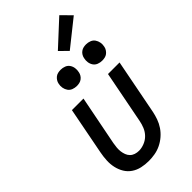

<svg xmlns="http://www.w3.org/2000/svg" viewBox="-301 -1063 1151 1151"><g transform="rotate(-45 275.0 -487.0)"><path d="M224 12Q193 12 164 5.5Q135 -1 111.5 -17Q88 -33 73.5 -57Q59 -81 52.5 -109.5Q46 -138 47.5 -168.5Q49 -199 55 -230L113 -530H211L149 -214Q146 -197 144.5 -180.5Q143 -164 145 -148.5Q147 -133 152.5 -118.5Q158 -104 168.5 -93.5Q179 -83 194 -78Q209 -73 226 -73Q248 -73 272 -82.5Q296 -92 313.5 -110Q331 -128 340.5 -151Q350 -174 354 -196L419 -530H517L449 -180Q444 -155 435 -129.5Q426 -104 410.5 -81Q395 -58 373.5 -39.5Q352 -21 327 -9Q302 3 275.5 7.5Q249 12 224 12ZM452 -611Q435 -611 419.5 -617Q404 -623 395 -636Q386 -649 383.5 -665.5Q381 -682 385 -699Q387 -710 393 -720Q399 -730 408.5 -737Q418 -744 429 -746.5Q440 -749 451 -749Q468 -749 483.5 -743Q499 -737 508 -724Q517 -711 520 -694.5Q523 -678 519 -661Q517 -650 510.5 -640Q504 -630 495 -623Q486 -616 474.5 -613.5Q463 -611 452 -611ZM237 -611Q220 -611 204.5 -617Q189 -623 180 -636Q171 -649 168 -665.5Q165 -682 169 -699Q171 -710 177.5 -720Q184 -730 193 -737Q202 -744 213.5 -746.5Q225 -749 236 -749Q253 -749 268.5 -743Q284 -737 293 -724Q302 -711 304.5 -694.5Q307 -678 303 -661Q301 -650 295 -640Q289 -630 279.5 -623Q270 -616 259 -613.5Q248 -611 237 -611ZM355 -790 304 -840 462 -986 523 -924Z"/></g></svg>

Font: Lode Dark
Style: Bold Italic
Weight: 700
Italic angle: -11°
Monospace: yes
Designer: Belleve Invis
Foundry: Belleve Invis
Version: Version 29.2.0; ttfautohint (v1.8.3)